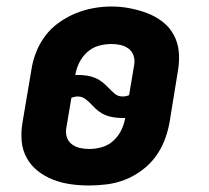

<svg xmlns="http://www.w3.org/2000/svg" viewBox="-20 -561 640 589"><path d="M252 8Q224 8 196 4Q168 0 142.5 -10Q117 -20 96 -36.5Q75 -53 62 -76.5Q49 -100 46.5 -128Q44 -156 49 -185L76 -345Q80 -373 90.5 -400Q101 -427 118.5 -450.5Q136 -474 160.5 -491.5Q185 -509 212 -520Q239 -531 266.5 -536Q294 -541 323 -541Q323 -541 323 -541Q323 -541 323 -541Q351 -541 379 -535.5Q407 -530 432 -520.5Q457 -511 478.5 -494.5Q500 -478 513 -454Q526 -430 528.5 -402Q531 -374 526 -345L500 -185Q495 -157 484.5 -130Q474 -103 456.5 -79.5Q439 -56 414.5 -38Q390 -20 363 -9.5Q336 1 308 4.5Q280 8 252 8ZM356 -265Q361 -265 366 -266Q371 -267 376 -269L392 -364Q394 -378 389.5 -391Q385 -404 374 -412Q363 -420 349.5 -423Q336 -426 321 -426Q302 -426 282.5 -420.5Q263 -415 247.5 -401Q232 -387 223 -368.5Q214 -350 211 -331Q213 -331 215 -331Q217 -331 219 -331Q233 -331 246.5 -329Q260 -327 272 -322Q284 -317 294 -309Q304 -301 313 -291.5Q322 -282 332 -273.5Q342 -265 356 -265ZM254 -104Q273 -104 292.5 -109.5Q312 -115 327.5 -129Q343 -143 352 -161.5Q361 -180 364 -199Q362 -199 360 -199Q358 -199 356 -199Q343 -199 329 -201Q315 -203 303 -208Q291 -213 281 -221Q271 -229 262.5 -238.5Q254 -248 243 -256.5Q232 -265 219 -265Q214 -265 209 -264Q204 -263 199 -261L183 -166Q181 -152 185.5 -139Q190 -126 201 -118Q212 -110 225.5 -107Q239 -104 254 -104Z"/></svg>

Font: Iosevka Curly Slab HvExObl
Style: Regular
Weight: 900
Width: 7
Italic angle: -9°
Monospace: yes
Designer: Belleve Invis
Foundry: Belleve Invis
Version: Version 11.1.0; ttfautohint (v1.8.3)